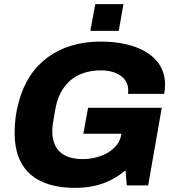

<svg xmlns="http://www.w3.org/2000/svg" viewBox="-20 -901 855 933"><path d="M419 -751H557L580 -881H443ZM345 12C446 12 522 -17 590 -73L596 0H700L766 -377H408L385 -251H570L569 -246C558 -176 476 -128 382 -128C284 -128 234 -175 234 -265C234 -285 237 -306 249 -371C270 -490 347 -559 471 -559C546 -559 603 -524 603 -463C603 -457 603 -451 602 -445H778C781 -461 782 -475 782 -490C782 -630 646 -699 469 -699C267 -699 120 -595 71 -404C58 -360 51 -309 51 -254C51 -75 158 12 345 12Z"/></svg>

Font: Archivo ExtraBold
Style: Italic
Weight: 800
Italic angle: -10°
Designer: Hector Gatti
Foundry: Omnibus-Type
Version: Version 2.001